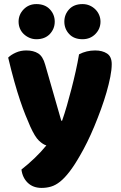

<svg xmlns="http://www.w3.org/2000/svg" viewBox="-20 -743 590 940"><path d="M128 -124Q117 -149 104.5 -180Q92 -211 78.5 -251Q65 -291 50.5 -342.5Q36 -394 20 -461Q34 -475 57.5 -485.5Q81 -496 109 -496Q144 -496 167 -481.5Q190 -467 201 -427L280 -152H284Q296 -186 307.5 -226Q319 -266 330 -308.5Q341 -351 350.5 -393.5Q360 -436 367 -477Q403 -496 446 -496Q481 -496 504 -481Q527 -466 527 -429Q527 -402 520 -366.5Q513 -331 501.5 -291Q490 -251 474.5 -208.5Q459 -166 442 -125Q425 -84 407 -47.5Q389 -11 372 18Q344 67 320 98Q296 129 274 146.5Q252 164 230 170.5Q208 177 184 177Q142 177 116 152Q90 127 85 87Q117 62 149 31.5Q181 1 207 -31Q190 -36 170.5 -54.5Q151 -73 128 -124ZM71 -637Q71 -672 96 -697.5Q121 -723 158 -723Q200 -723 224 -697.5Q248 -672 248 -637Q248 -602 224 -576.5Q200 -551 158 -551Q140 -551 124 -558Q108 -565 96 -576.5Q84 -588 77.5 -603.5Q71 -619 71 -637ZM295 -637Q295 -672 318.5 -697.5Q342 -723 384 -723Q403 -723 419 -716Q435 -709 447 -697Q459 -685 465.5 -669.5Q472 -654 472 -637Q472 -602 447 -576.5Q422 -551 384 -551Q342 -551 318.5 -576.5Q295 -602 295 -637Z"/></svg>

Font: Baloo Paaji
Style: Regular
Weight: 400
Designer: Shuchita Grover and Ek Type
Foundry: Ek Type
Version: Version 1.007;PS 1.000;hotconv 1.0.88;makeotf.lib2.5.647800